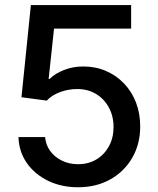

<svg xmlns="http://www.w3.org/2000/svg" viewBox="-20 -748 641 777"><path d="M295.9 9.8Q228 9.8 174.1 -16.6Q120.1 -43 88.4 -88.6Q56.6 -134.3 54.7 -193.4H162.6Q165 -161.6 183.3 -136.7Q201.7 -111.8 231 -97.7Q260.3 -83.5 295.9 -83.5Q337.9 -83.5 370.1 -102.8Q402.3 -122.1 420.9 -156.2Q439.5 -190.4 439.5 -233.9Q439.5 -278.3 420.4 -313.2Q401.4 -348.1 368.4 -367.9Q335.4 -387.7 292.5 -387.7Q256.3 -387.7 222.4 -375Q188.5 -362.3 169.4 -340.8L66.9 -354.5L105 -727.5H510.7V-632.3H198.7L176.8 -428.2H180.2Q203.1 -450.7 239.3 -464.8Q275.4 -479 316.9 -479Q366.7 -479 408.7 -460.9Q450.7 -442.9 481.9 -410.2Q513.2 -377.4 530.3 -333.3Q547.4 -289.1 547.4 -236.3Q547.4 -165 515.1 -109.4Q482.9 -53.7 426.3 -22Q369.6 9.8 295.9 9.8Z"/></svg>

Font: Inter 16pt Medium
Style: Regular
Weight: 500
Version: Version 4.001;git-66647c0bb